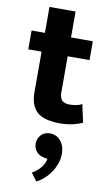

<svg xmlns="http://www.w3.org/2000/svg" viewBox="-104 -676 596 1065"><g transform="rotate(10 194.0 -143.0)"><path d="M355 -374H232V-171Q232 -138 246.5 -125Q261 -112 287 -112Q307 -112 327 -116Q347 -120 358 -127L380 -26Q363 -17 328.5 -8.5Q294 0 255 0Q162 0 123.5 -36Q85 -72 85 -145V-374H10V-480H85V-626H232V-480H355ZM203 203Q175 198 158 179.5Q141 161 141 133Q141 106 159.5 85Q178 64 212 64Q225 64 239.5 69.5Q254 75 266 87Q278 99 286 118.5Q294 138 294 166Q294 195 284 222Q274 249 258.5 271.5Q243 294 222.5 312Q202 330 181 340L148 296Q174 282 194.5 258.5Q215 235 220 206Z"/></g></svg>

Font: Ek Mukta ExtraBold
Style: Regular
Weight: 800
Designer: Girish Dalvi and Yashodeep Gholap
Foundry: Ek Type
Version: Version 2.538;PS 1.002;hotconv 16.6.51;makeotf.lib2.5.65220;